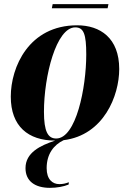

<svg xmlns="http://www.w3.org/2000/svg" viewBox="-20 -668 626 926"><path d="M230 -628H499L503 -648H234ZM246 10C174 34 103 68 103 143C103 205 148 238 221 238C254 238 287 232 311 222L312 211C296 217 283 220 266 220C233 220 205 197 205 143C205 75 239 31 287 8C480 -16 555 -206 555 -335C555 -485 463 -546 352 -546C119 -546 32 -344 32 -202C32 -59 116 10 246 10ZM251 0C211 0 192 -34 192 -129C192 -301 251 -536 343 -536C384 -536 396 -503 396 -405C396 -245 347 0 251 0Z"/></svg>

Font: Noto Serif Display SemiCondensed ExtraBold
Style: Italic
Weight: 800
Width: 4
Italic angle: -12°
Designer: Monotype Design Team
Foundry: Monotype Imaging Inc.
Version: Version 2.009